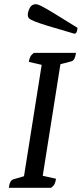

<svg xmlns="http://www.w3.org/2000/svg" viewBox="-20 -892 388 912"><path d="M22 0Q26 -35 43 -40L94 -55L178 -584L117 -598Q119 -613 124 -622.5Q129 -632 141 -641H341Q336 -605 320 -601L267 -587L183 -57L246 -43Q244 -28 239.5 -18.5Q235 -9 223 0ZM333 -732Q253 -755 207.5 -769Q162 -783 142 -791.5Q122 -800 117 -806Q112 -812 112 -820Q112 -837 121.5 -854.5Q131 -872 150 -872Q159 -872 176 -863.5Q193 -855 233 -831Q273 -807 348 -760Q348 -750 344.5 -741Q341 -732 333 -732Z"/></svg>

Font: Petrona Medium
Style: Italic
Weight: 500
Italic angle: -9°
Designer: Ringo R. Seeber
Foundry: Ringo R. Seeber
Version: Version 2.001; ttfautohint (v1.8.3)